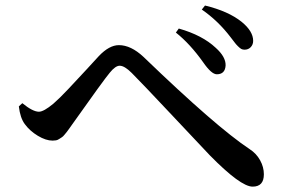

<svg xmlns="http://www.w3.org/2000/svg" viewBox="-20 -738 1040 701"><path d="M771.5 -466.8Q752 -466.8 721.7 -510.7Q673.8 -578.1 622.1 -619.1L632.8 -633.8Q718.8 -609.4 767.6 -563.5Q804.7 -530.3 803.7 -499Q801.8 -466.8 771.5 -466.8ZM873 -556.6Q866.2 -556.6 861.3 -559.1Q856.4 -561.5 848.6 -569.3Q840.8 -577.1 837.4 -582Q834 -586.9 822.3 -601.6Q776.4 -662.1 716.8 -703.1L728.5 -717.8Q813.5 -697.3 862.3 -658.2Q904.3 -624 904.3 -588.9Q904.3 -575.2 895.5 -565.9Q886.7 -556.6 873 -556.6ZM70.3 -285.2Q53.7 -307.6 48.8 -349.6L61.5 -361.3Q99.6 -330.1 122.1 -330.1Q139.6 -330.1 174.8 -359.4Q196.3 -377.9 229.5 -413.1Q262.7 -448.2 296.9 -485.4Q331.1 -522.5 340.8 -533.2Q378.9 -573.2 414.1 -573.2Q458 -573.2 503.9 -530.3Q769.5 -274.4 891.6 -193.4Q916 -177.7 929.7 -152.8Q943.4 -127.9 943.4 -101.6Q943.4 -56.6 902.3 -56.6Q858.4 -56.6 746.1 -170.9Q723.6 -194.3 610.8 -314.5Q498 -434.6 460.9 -471.7Q434.6 -498 417 -498Q401.4 -498 380.9 -472.7Q359.4 -447.3 243.2 -283.2Q241.2 -280.3 233.9 -270Q226.6 -259.8 224.6 -257.3Q222.7 -254.9 216.3 -247.1Q210 -239.3 206.5 -237.3Q203.1 -235.4 196.8 -231Q190.4 -226.6 184.6 -225.6Q178.7 -224.6 171.9 -224.6Q147.5 -224.6 118.2 -242.2Q88.9 -259.8 70.3 -285.2Z"/></svg>

Font: GenYoMin TW TTF SemiBold
Style: Regular
Weight: 600
Version: Version 1.300